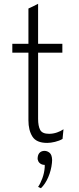

<svg xmlns="http://www.w3.org/2000/svg" viewBox="-20 -742 415 1013"><path d="M229 12Q172 12 151 -21.5Q130 -55 130 -107V-464H45V-511H130V-697Q143 -703 155.5 -709Q168 -715 181 -722V-511H309V-464H181V-115Q181 -77 192 -56.5Q203 -36 239 -36Q260 -36 280.5 -43Q301 -50 315 -60Q314 -47 312.5 -35Q311 -23 310 -9Q293 1 270 6.5Q247 12 229 12ZM181 244Q193 227 203.5 198.5Q214 170 216 140Q216 128 216 128Q202 128 192 120.5Q182 113 180 102Q178 99 178.5 95Q179 91 179 87Q181 71 190.5 62.5Q200 54 215 54Q229 54 241.5 64Q254 74 255 102Q255 107 254.5 110Q254 113 254 118Q250 157 234.5 193Q219 229 196 251Q192 249 188.5 247.5Q185 246 181 244Z"/></svg>

Font: Transpass ExtraLight
Style: Regular
Weight: 200
Designer: Delve Withrington
Foundry: Delve Fonts
Version: Version 1.001;December 18, 2019;FontCreator 12.0.0.2547 64-b